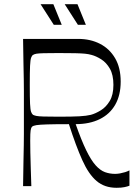

<svg xmlns="http://www.w3.org/2000/svg" viewBox="-20 -885 647 913"><path d="M89.7 0Q90.7 -72 91.6 -118Q92.6 -164 93.1 -194.5Q93.6 -225 93.6 -247.5Q93.6 -270 93.6 -293.5Q93.6 -317 93.6 -350Q93.6 -383 93.6 -406.5Q93.6 -430 93.6 -452.5Q93.6 -475 93.1 -505.5Q92.6 -536 91.6 -582Q90.7 -628 89.7 -700H352.3Q409.9 -700 455.4 -676.7Q500.9 -653.4 527.4 -608.1Q553.9 -562.9 553.9 -496.9Q553.9 -432.6 528.1 -387.3Q502.3 -342 454.1 -318.4Q406 -294.7 339.9 -294.7Q366.9 -217.9 389.9 -170.6Q412.9 -123.4 434.6 -99.1Q456.3 -74.9 479 -66.5Q501.7 -58.2 527.3 -58.2Q538.6 -58.2 550.9 -60.5Q563.3 -62.9 574.9 -66.4Q586.6 -70 595.6 -74.9V-1.9Q586 1.9 571.6 4.9Q557.3 8 534 8Q477.3 8 439.4 -24.2Q401.4 -56.4 371.3 -123.6Q341.1 -190.7 307.7 -294.6Q239.9 -294.6 203.9 -293.4Q167.9 -292.3 152.9 -289.9Q138 -287.4 132.6 -282.6Q127.4 -277.1 125.6 -264.5Q123.7 -251.9 123.7 -217.1Q123.7 -196.7 124.3 -160Q124.9 -123.3 126.4 -80.5Q128 -37.7 129 0ZM258.9 -330.1Q324.6 -330.1 358 -332Q391.4 -333.9 412.1 -339Q433.9 -344.9 458.9 -360.1Q484 -375.3 501.6 -404.5Q519.3 -433.7 519.3 -481.4Q519.3 -529.1 502.5 -558.4Q485.7 -587.6 461.5 -602.8Q437.3 -618.1 415.6 -623.8Q401.9 -627.8 384.6 -629.6Q367.4 -631.3 338.1 -632Q308.7 -632.7 258.9 -632.7Q212.3 -632.7 187.9 -632Q163.6 -631.3 153.4 -629.6Q143.1 -627.8 137 -623.8Q131.7 -620.7 128 -610.6Q124.3 -600.4 122.9 -571.6Q121.6 -542.9 121.6 -481.4Q121.6 -420.9 122.9 -391.6Q124.3 -362.4 128 -352.8Q131.7 -343.1 137 -339Q143.1 -335.9 153.4 -333.7Q163.6 -331.6 187.9 -330.9Q212.3 -330.1 258.9 -330.1ZM350.4 -767.1 287.6 -865.1H348.4L388.3 -767.1ZM235.7 -767.1 172.9 -865.1H233.7L273.6 -767.1Z"/></svg>

Font: Ojuju ExtraLight
Style: Regular
Weight: 200
Designer: Chisaokwu Joboson, Mirko Velimirovic
Foundry: Udi Foundry
Version: Version 1.000